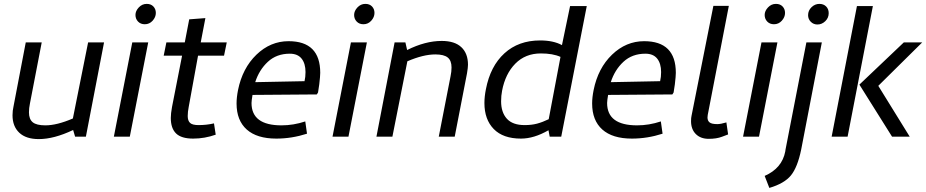

<svg xmlns="http://www.w3.org/2000/svg" viewBox="-20 -696 4719 978"><path d="M127.5 -123.8Q127.5 -88.8 146.9 -73.1Q166.2 -57.5 211.2 -57.5Q270 -57.5 351.2 -92.5L428.8 -480H510L417.5 0H362.5L352.5 -33.8Q255 12.5 177.5 12.5Q112.5 12.5 78.1 -20Q43.8 -52.5 43.8 -108.8Q43.8 -132.5 48.8 -153.8L111.2 -480H192.5L132.5 -168.8Q127.5 -145 127.5 -123.8Z M670 -620Q670 -640 686.9 -658.1Q703.8 -676.2 727.5 -676.2Q748.8 -676.2 761.2 -663.1Q773.8 -650 773.8 -630Q773.8 -608.8 757.5 -590.6Q741.2 -572.5 717.5 -572.5Q696.2 -572.5 683.1 -586.2Q670 -600 670 -620ZM641.2 0H560L653.8 -480H735Z M850 -95Q850 -117.5 856.2 -151.2L907.5 -412.5H813.8L827.5 -480H921.2L943.8 -597.5L1026.2 -603.8L1002.5 -480H1135L1121.2 -412.5H988.8L941.2 -151.2Q936.2 -126.2 936.2 -105Q936.2 -81.2 948.1 -70Q960 -58.8 991.2 -58.8Q1032.5 -58.8 1070 -67.5L1078.8 -10Q1022.5 10 963.8 10Q903.8 10 876.9 -16.2Q850 -42.5 850 -95Z M1611.2 -325Q1611.2 -308.8 1606.2 -266.2L1600 -225L1593.8 -215L1266.2 -212.5Q1261.2 -182.5 1261.2 -171.2Q1261.2 -57.5 1413.8 -57.5Q1475 -57.5 1535 -77.5L1543.8 -15Q1466.2 10 1387.5 10Q1288.8 10 1236.9 -36.2Q1185 -82.5 1185 -168.8Q1185 -200 1192.5 -237.5Q1215 -348.8 1286.2 -417.5Q1357.5 -486.2 1450 -486.2Q1611.2 -486.2 1611.2 -325ZM1536.2 -328.8Q1536.2 -372.5 1516.2 -397.5Q1496.2 -422.5 1456.2 -422.5Q1388.8 -422.5 1344.4 -381.2Q1300 -340 1280 -277.5L1531.2 -282.5Q1536.2 -303.8 1536.2 -328.8Z M1783.8 -620Q1783.8 -640 1800.6 -658.1Q1817.5 -676.2 1841.2 -676.2Q1862.5 -676.2 1875 -663.1Q1887.5 -650 1887.5 -630Q1887.5 -608.8 1871.2 -590.6Q1855 -572.5 1831.2 -572.5Q1810 -572.5 1796.9 -586.2Q1783.8 -600 1783.8 -620ZM1755 0H1673.8L1767.5 -480H1848.8Z M2280 -352.5Q2280 -387.5 2260.6 -403.1Q2241.2 -418.8 2197.5 -418.8Q2136.2 -418.8 2055 -383.8L1978.8 0H1897.5L1990 -480H2045L2053.8 -441.2Q2146.2 -487.5 2230 -487.5Q2296.2 -487.5 2330 -455.6Q2363.8 -423.8 2363.8 -366.2Q2363.8 -352.5 2358.8 -322.5L2296.2 0H2215L2275 -307.5Q2280 -331.2 2280 -352.5Z M2447.5 -171.2Q2447.5 -203.8 2455 -241.2Q2477.5 -358.8 2549.4 -424.4Q2621.2 -490 2731.2 -490Q2798.8 -490 2842.5 -466.2L2883.8 -665H2968.8L2838.8 0H2780L2773.8 -32.5Q2700 10 2633.8 10Q2542.5 10 2495 -38.8Q2447.5 -87.5 2447.5 -171.2ZM2775 -88.8 2835 -406.2Q2796.2 -423.8 2735 -423.8Q2656.2 -423.8 2605 -371.9Q2553.8 -320 2537.5 -233.8Q2532.5 -208.8 2532.5 -180Q2532.5 -123.8 2561.9 -91.2Q2591.2 -58.8 2652.5 -58.8Q2687.5 -58.8 2715.6 -66.2Q2743.8 -73.8 2775 -88.8Z M3422.5 -325Q3422.5 -308.8 3417.5 -266.2L3411.2 -225L3405 -215L3077.5 -212.5Q3072.5 -182.5 3072.5 -171.2Q3072.5 -57.5 3225 -57.5Q3286.2 -57.5 3346.2 -77.5L3355 -15Q3277.5 10 3198.8 10Q3100 10 3048.1 -36.2Q2996.2 -82.5 2996.2 -168.8Q2996.2 -200 3003.8 -237.5Q3026.2 -348.8 3097.5 -417.5Q3168.8 -486.2 3261.2 -486.2Q3422.5 -486.2 3422.5 -325ZM3347.5 -328.8Q3347.5 -372.5 3327.5 -397.5Q3307.5 -422.5 3267.5 -422.5Q3200 -422.5 3155.6 -381.2Q3111.2 -340 3091.2 -277.5L3342.5 -282.5Q3347.5 -303.8 3347.5 -328.8Z M3680 -72.5 3688.8 -11.2Q3685 -10 3657.5 0.6Q3630 11.2 3590 11.2Q3548.8 11.2 3524.4 -13.1Q3500 -37.5 3500 -78.8Q3500 -96.2 3502.5 -106.2L3613.8 -666.2H3692.5L3588.8 -130Q3583.8 -107.5 3583.8 -97.5Q3583.8 -81.2 3594.4 -72.5Q3605 -63.8 3633.8 -63.8Q3651.2 -63.8 3680 -72.5Z M3875 -620Q3875 -640 3891.9 -658.1Q3908.8 -676.2 3932.5 -676.2Q3953.8 -676.2 3966.2 -663.1Q3978.8 -650 3978.8 -630Q3978.8 -608.8 3962.5 -590.6Q3946.2 -572.5 3922.5 -572.5Q3901.2 -572.5 3888.1 -586.2Q3875 -600 3875 -620ZM3846.2 0H3765L3858.8 -480H3940Z M4096.2 -618.8Q4096.2 -642.5 4113.8 -659.4Q4131.2 -676.2 4153.8 -676.2Q4175 -676.2 4188.1 -663.1Q4201.2 -650 4201.2 -628.8Q4201.2 -605 4183.8 -588.1Q4166.2 -571.2 4143.8 -571.2Q4123.8 -571.2 4110 -585Q4096.2 -598.8 4096.2 -618.8ZM4087.5 -480H4166.2L4061.2 65Q4042.5 156.2 4008.8 197.5Q3975 238.8 3898.8 261.2L3875 200Q3963.8 161.2 3980 75L3981.2 66.2Z M4297.5 0H4216.2L4345 -665H4426.2ZM4453.8 -258.8 4613.8 0H4523.8L4357.5 -265L4583.8 -480H4677.5Z"/></svg>

Font: Cambay
Style: Italic
Weight: 400
Italic angle: -11°
Designer: Pooja Saxena
Foundry: Pooja Saxena
Version: Version 1.019;PS 001.019;hotconv 1.0.70;makeotf.lib2.5.58329